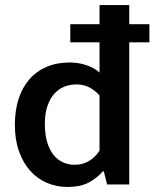

<svg xmlns="http://www.w3.org/2000/svg" viewBox="-20 -732 613 762"><path d="M375 -712H493V-636H573V-564H493V0H405L392 -52H388Q365 -25 332 -7.5Q299 10 247 10Q205 10 167 -6Q129 -22 100.5 -53.5Q72 -85 55.5 -131Q39 -177 39 -237Q39 -293 53.5 -338.5Q68 -384 96 -416.5Q124 -449 164.5 -466.5Q205 -484 256 -484Q291 -484 322.5 -473.5Q354 -463 375 -444V-564H259V-636H375ZM375 -353Q358 -373 335 -385Q312 -397 284 -397Q259 -397 236.5 -388.5Q214 -380 196.5 -361Q179 -342 168.5 -312Q158 -282 158 -240Q158 -198 167.5 -167Q177 -136 193 -116.5Q209 -97 230.5 -87.5Q252 -78 276 -78Q309 -78 334 -93.5Q359 -109 375 -134Z"/></svg>

Font: Mukta SemiBold
Style: Regular
Weight: 600
Designer: Girish Dalvi and Yashodeep Gholap
Foundry: Ek Type
Version: Version 2.538;PS 1.002;hotconv 16.6.51;makeotf.lib2.5.65220;